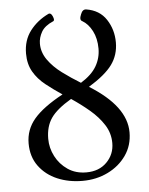

<svg xmlns="http://www.w3.org/2000/svg" viewBox="-49 -683 569 732"><g transform="rotate(-5 235.5 -317.0)"><path d="M238 8Q185 8 141.5 -10.5Q98 -29 71.5 -65Q45 -101 45 -152Q45 -205 79.5 -245.5Q114 -286 190 -327Q157 -349 128 -372Q99 -395 82 -424.5Q65 -454 65 -494Q65 -545 92.5 -581Q120 -617 164 -638Q173 -641 179 -627Q186 -611 179 -608Q146 -594 133.5 -572Q121 -550 121 -527Q121 -494 141.5 -465Q162 -436 195 -411.5Q228 -387 264 -365Q306 -391 324 -422Q342 -453 342 -489Q342 -528 327 -557Q312 -586 289 -599Q278 -604 287 -625Q294 -644 308 -642Q359 -634 384.5 -595Q410 -556 410 -507Q410 -459 383.5 -422.5Q357 -386 293 -347Q432 -261 432 -161Q432 -111 405.5 -73Q379 -35 335 -13.5Q291 8 238 8ZM121 -163Q121 -128 137.5 -96Q154 -64 184 -43.5Q214 -23 255 -23Q304 -23 333.5 -53Q363 -83 363 -126Q363 -164 342.5 -196Q322 -228 289.5 -255.5Q257 -283 221 -307Q165 -274 143 -242Q121 -210 121 -163Z"/></g></svg>

Font: Junicode SmExp
Style: Regular
Weight: 400
Width: 6
Designer: Peter S. Baker
Version: Version 2.205; ttfautohint (v1.8.4)